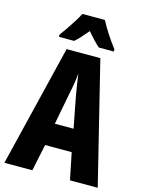

<svg xmlns="http://www.w3.org/2000/svg" viewBox="-136 -1010 819 1089"><g transform="rotate(15 274.0 -465.0)"><path d="M385 0 353 -157H197L164 0H0L174 -714H372L548 0ZM295 -464Q288 -501 283 -536Q278 -571 274 -599Q272 -572 266.5 -537.5Q261 -503 253 -466L219 -288H329ZM341 -930Q358 -897 382.5 -859Q407 -821 436 -783V-770H348Q332 -784 314 -803Q296 -822 275 -847Q254 -822 235.5 -802Q217 -782 203 -770H114V-783Q128 -802 147 -829.5Q166 -857 183 -884.5Q200 -912 209 -930Z"/></g></svg>

Font: Noto Sans Myanmar UI ExtraCondensed ExtraBold
Style: Regular
Weight: 800
Width: 2
Designer: Monotype Design Team
Foundry: Monotype Imaging Inc.
Version: Version 2.103; ttfautohint (v1.8.4.7-5d5b)